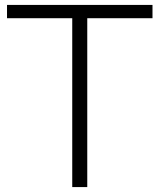

<svg xmlns="http://www.w3.org/2000/svg" viewBox="-20 -760 648 780"><path d="M273.5 0V-686H8.5V-740H599.5V-686H334.5V0Z"/></svg>

Font: Encode Sans SemiExpanded Light
Style: Regular
Weight: 300
Width: 6
Designer: Multiple Designers
Foundry: Impallari Type
Version: Version 3.002